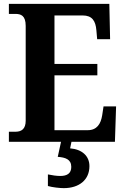

<svg xmlns="http://www.w3.org/2000/svg" viewBox="-20 -734 650 994"><path d="M26 0H296L279 78C319 81 349 91 349 130C349 164 327 177 292 177C275 177 251 174 228 169V229C251 236 291 240 310 240C390 240 443 197 443 126C443 73 404 39 343 34L350 0H575L581 -183H516L509 -137C502 -93 482 -60 434 -60H262V-344H484V-403H262V-654H408C457 -654 475 -626 479 -577L483 -531H550L546 -714H26V-662H59C88 -662 113 -654 113 -600V-109C113 -67 92 -52 60 -52H26Z"/></svg>

Font: Noto Serif SemiCondensed
Style: Bold
Weight: 700
Width: 4
Designer: Monotype Design Team
Foundry: Monotype Imaging Inc.
Version: Version 2.015